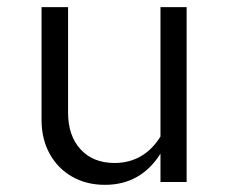

<svg xmlns="http://www.w3.org/2000/svg" viewBox="-20 -508 640 536"><path d="M273 8Q221 8 181 -15Q141 -38 118.5 -79Q96 -120 96 -173V-488H170V-194Q170 -129 205 -91Q240 -53 300 -53Q341 -53 373.5 -72Q406 -91 428 -127V-488H501V0H428V-79Q373 8 273 8Z"/></svg>

Font: Red Hat Mono VF Light
Style: Regular
Weight: 300
Monospace: yes
Designer: Pentagram, MCKL
Foundry: Pentagram, MCKL
Version: Version 1.023